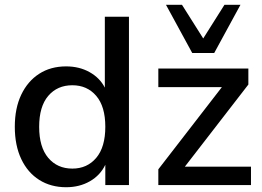

<svg xmlns="http://www.w3.org/2000/svg" viewBox="-20 -775 1099 804"><path d="M257 9Q193 9 144.5 -21.5Q96 -52 69 -109Q42 -166 42 -244Q42 -322 69 -378.5Q96 -435 144 -466Q192 -497 257 -497Q312 -497 355 -473Q398 -449 419 -408V-705H520V0H421V-85Q400 -41 356.5 -16Q313 9 257 9ZM283 -69Q345 -69 383 -114Q421 -159 421 -244Q421 -329 383 -373.5Q345 -418 283 -418Q220 -418 182 -373.5Q144 -329 144 -244Q144 -159 182 -114Q220 -69 283 -69ZM643 0V-66L909 -410H643V-488H1020V-421L754 -77H1031V0ZM785 -553 675 -755H742L831 -614L920 -755H987L877 -553Z"/></svg>

Font: Nunito Sans SemiBold
Style: Regular
Weight: 600
Designer: Vernon Adams
Foundry: Vernon Adams
Version: Version 3.101; ttfautohint (v1.8.4.7-5d5b);gftools[0.9.27]